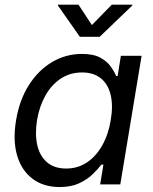

<svg xmlns="http://www.w3.org/2000/svg" viewBox="-20 -773 643 805"><path d="M230.5 11.2Q162.6 11.2 116.5 -23.4Q70.3 -58.1 51.8 -121.1Q33.2 -184.1 47.4 -269Q61.5 -354 101.1 -416.3Q140.6 -478.5 198.2 -512.7Q255.9 -546.9 323.7 -546.9Q372.1 -546.9 400.6 -531.2Q429.2 -515.6 444.3 -494.1Q459.5 -472.7 467.3 -454.1H473.1L486.8 -539.1H573.7L484.4 0H399.9L413.6 -83H405.3Q390.6 -64 367.9 -42Q345.2 -20 311.5 -4.4Q277.8 11.2 230.5 11.2ZM257.3 -66.4Q306.6 -66.4 345 -92.3Q383.3 -118.2 408.9 -163.8Q434.6 -209.5 444.3 -269.5Q454.6 -329.6 444.1 -374.5Q433.6 -419.4 403.3 -444.3Q373 -469.2 323.7 -469.2Q273.4 -469.2 234.4 -443.1Q195.3 -417 170.2 -372.1Q145 -327.1 135.3 -269.5Q126 -210.9 136.2 -165Q146.5 -119.1 177 -92.8Q207.5 -66.4 257.3 -66.4ZM309.1 -753.4 365.2 -668 448.7 -753.4H535.6L534.7 -750L397.9 -618.7H314.9L222.7 -750L223.6 -753.4Z"/></svg>

Font: Inter 18pt
Style: Italic
Weight: 400
Italic angle: -9.3988°
Designer: Rasmus Andersson
Foundry: rsms
Version: Version 4.001;git-66647c0bb